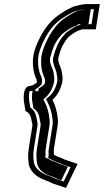

<svg xmlns="http://www.w3.org/2000/svg" viewBox="-20 -753 507 937"><path d="M242.8 -24 262.3 -147C263 -155.7 262.8 -165 261.7 -175C258.5 -209.6 249.7 -239.3 236.1 -266C259.2 -286 276.2 -317.2 283.8 -352C285.9 -365.3 285.8 -377.7 283.6 -389L279.9 -410C277.5 -420 274.3 -429 270.2 -437C268.4 -442.3 266.2 -451.7 264.4 -457L264.3 -469C266.8 -476.3 268.9 -483.7 270.8 -491C271.5 -495.7 272.9 -500.3 275 -505L281.8 -523C288.8 -537.2 298.6 -554.7 308.5 -565C312.3 -569.6 319 -577.7 325 -581C341.2 -592.9 356.5 -603.5 379.5 -609L380.6 -610H447.6L467.1 -733H399.1C382.9 -733 360.6 -726.2 345.5 -723C316.6 -713.2 283.8 -692.3 259.9 -675C227.6 -650.9 201.4 -618.5 181 -581C162.4 -546.8 139.1 -495.9 140.4 -451C140 -422.4 145.1 -396.2 154.2 -374C158 -368.1 159.7 -362 160.1 -354L159.4 -350C157.8 -348 155.5 -346.3 152.6 -345C146.2 -340.3 139 -335 131.1 -335L130.9 -334C104.3 -334.7 92.8 -310.3 96.3 -261L104.4 -211C105.1 -211 105.7 -210.7 106.3 -210C125.5 -201.8 132 -181.7 135.2 -159C136.9 -152.6 139 -145.1 137.7 -137L119.8 -24C115.5 3.2 117.8 29.3 120.9 51C130.9 92.5 168.8 116.6 210.4 130C220 133.4 230.9 139.8 239.3 143L302 164L358.6 47L296.9 26C294.3 25.3 291.5 24 288.5 22C279.8 18 271.3 14.7 263.1 12C256.3 9.6 248.9 4.8 242.7 2C243.9 -5.9 241.3 -14.5 242.8 -24ZM183.2 -342.4 185.5 -356.5C185 -368 182.3 -379.2 177.3 -387.9C169.7 -406.9 165.3 -429.4 165.7 -455.1C164.6 -492.8 185 -539 202.9 -572C221.6 -606.4 245.3 -635.2 272.9 -655.8C294.5 -671.5 326.8 -691.2 348.8 -699C365.8 -702.8 385.3 -708 395.1 -708H438.1L426.6 -635H374.2L370.2 -631.5C347.3 -625.6 331.4 -614.2 313.4 -601.2C301 -593.5 294.4 -584.3 290.5 -579.7C276 -564.1 266.5 -545.4 258.8 -529.7L251.7 -511.2C245 -495.2 243.8 -483.4 238.9 -469.2L239.1 -449.2C241.2 -443.2 242.9 -435.1 246.1 -425.8C248.7 -418.3 253 -409.7 255.1 -401.4L258.7 -380.9C260.3 -372.3 260.3 -362.1 258.9 -352.7C252.1 -322.6 237.7 -297.9 221.3 -283.7L204.5 -269.2L213.1 -252.1C225.6 -227.7 233.6 -201 236.5 -168.7C237.5 -160 237.5 -152.4 237.1 -146L217.8 -24C215.3 -8.4 217.7 1.8 217.7 2L215.1 18.5L229.2 25C233.5 27 240.8 32 251.7 35.8C259.1 38.2 266.8 41.3 273.7 44.4C277.4 46.7 282.5 48.9 286.5 50.1L324.5 63.1L290.9 132.6L251.2 119.3C244.7 116.7 234.6 110.7 221.8 106.2C182.6 93.5 153.7 72.4 145.8 42.7C142.9 21.1 141.1 -0.9 144.8 -24L162.7 -137C164.9 -150.9 161.5 -162.2 160.1 -167.6C156.6 -190.7 150.4 -213.7 127.8 -228.7L121.5 -267.6C120 -291 123.2 -305 125.1 -309C125.7 -309 125.8 -309 126.3 -309L151.8 -308.4L153.3 -317.6C167.3 -325.7 174.1 -331.3 183.2 -342.4ZM168.8 -321.1 166.8 -308 139.7 -308.7C136.8 -300.5 135 -286 136.4 -265.2L143 -224.7C168.1 -207.6 171.9 -186.3 175.1 -164.6C176.6 -159 179.5 -148.7 177.7 -137L159.8 -24C155.9 0.6 157.9 24.1 160.9 45.6C169.4 78.6 197.2 96.4 232.2 107.8C247.8 113.2 256.5 118.7 262.2 121.1L279.2 126.8L311.2 60.5L276.1 48.6C272.9 47.6 264.8 44.2 260.5 41.7C254.8 39.1 248.1 36.4 241.3 34.3C226.4 29 219.7 24 216.8 22.6L200.6 15.2L202.7 2C203.1 -0.7 200.6 -10.1 202.8 -24L222.2 -146.4C222.7 -153.7 222.6 -161.8 221.6 -171C218.6 -204.1 210.3 -231.6 197.7 -256.4L191.6 -268.3L204.3 -279.2C220.7 -293.4 236.7 -320.4 243.8 -352.5C245.5 -363.4 245.5 -374.3 243.7 -383.8L240.1 -404.4C238.1 -412.3 235 -421 231.8 -427.4C228 -434.9 226.2 -446.1 224.2 -451.9L224.1 -469.1C226.7 -476.9 228.7 -483.1 230.9 -491.8C231.6 -496.1 233.4 -502.8 236.1 -508.9L243.1 -527.3C250.7 -542.8 259 -559.4 273.7 -575.4C277.5 -580 281.6 -587.3 297.1 -597.3C315.3 -610.4 332.4 -622.2 355.3 -628.9L362.4 -635H411.6L423.1 -708H395.2C393.1 -707.9 376.7 -704.4 359.3 -700.3C340.3 -693.3 311.5 -675.9 289.5 -660C262.9 -640 238.1 -610.4 219 -575.2C201 -542 179.5 -493.9 180.6 -453.6C180.2 -426.7 184.6 -404 192.7 -383.7C197.2 -376.1 199.9 -365.5 200.3 -355.6L198.6 -345C191 -335.7 183.4 -329.4 168.8 -321.1Z"/></svg>

Font: Tape
Style: Regular
Weight: 500
Foundry: Cannot Into Space Fonts
Version: Version 0.97